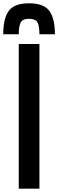

<svg xmlns="http://www.w3.org/2000/svg" viewBox="-45 -1141 352 1161"><path d="M-25.4 -933.6Q-25.4 -1031.2 8.8 -1076.2Q43 -1121.1 130.4 -1121.1Q218.8 -1121.1 252.9 -1075.7Q287.1 -1030.3 287.1 -933.6H193.4Q193.4 -983.4 181.6 -1005.4Q169.9 -1027.3 130.9 -1027.3Q91.8 -1027.3 80.1 -1004.9Q68.4 -982.4 68.4 -933.6ZM68.4 -875H193.4V0H68.4Z"/></svg>

Font: Oswald
Style: Book
Weight: 400
Designer: vernon adams
Foundry: vernon adams
Version: Version 1.000